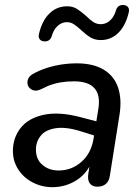

<svg xmlns="http://www.w3.org/2000/svg" viewBox="-20 -755 561 784"><path d="M32.7 -138.4Q32.7 -192 64 -232.1Q95.3 -272.3 157.5 -286Q219.7 -299.8 307.7 -276.9L388.1 -255.7L379.3 -197.1L317.5 -216.5Q253.3 -237.6 210.3 -231.8Q167.3 -226.1 147 -201.5Q126.7 -177 126.7 -144.1Q126.7 -104.2 153.5 -81.5Q180.2 -58.8 219.3 -58.8Q272.5 -58.8 312.6 -94.2Q352.7 -129.5 362.2 -189.7L381.6 -310.6Q390.7 -365.5 366.2 -394.2Q341.7 -422.9 281.5 -422.9Q252.3 -422.9 226.3 -418.4Q200.3 -413.8 174.9 -403.7Q164.4 -398.8 147.9 -390.8Q124.3 -379.3 107 -390.7Q89.7 -402.1 92.4 -423.4Q95.1 -444.6 122.3 -457.4Q160 -476.9 204.4 -486.6Q248.8 -496.4 292.3 -496.4Q361.6 -496.4 404.2 -470.1Q446.8 -443.9 462.4 -396.7Q478 -349.5 468 -286.3L428.9 -39.4Q426 -16.3 412.8 -4.5Q399.6 7.3 377.7 7.3Q356.4 7.3 346.6 -6.3Q336.7 -19.9 340.6 -45.3L352.5 -121L360.6 -108.5Q340.3 -50.4 294.8 -20.6Q249.2 9.3 193.7 9.3Q150.9 9.3 113.6 -10Q76.4 -29.3 54.5 -63.1Q32.7 -97 32.7 -138.4ZM139.1 -616.4Q151.7 -670.5 181.8 -699.9Q211.9 -729.3 253.9 -729.3Q276.9 -729.3 293.4 -719.2Q309.9 -709 332.4 -689.2Q348.8 -672.7 362.2 -664.4Q375.7 -656.2 391.3 -656.2Q412.8 -656.2 429.5 -671.4Q446.2 -686.7 453.7 -713.3Q456.9 -724.4 465 -730Q473.2 -735.5 484.9 -734.5Q497.3 -733.5 503.1 -725.4Q509 -717.3 505.7 -704.3Q493.1 -650.1 463 -620.7Q432.9 -591.4 391.3 -591.4Q367.7 -591.4 349.8 -602Q332 -612.6 311.2 -632.1Q294.2 -648 281.3 -656.2Q268.5 -664.5 253.5 -664.5Q232 -664.5 215.3 -649.2Q198.7 -634 191.2 -607.4Q187.9 -596.2 179.8 -590.7Q171.7 -585.1 159.9 -586.1Q147.5 -587.1 141.7 -595.2Q135.9 -603.4 139.1 -616.4Z"/></svg>

Font: SN Pro Thin
Style: Italic
Weight: 200
Italic angle: -9°
Designer: Tobias Whetton
Foundry: Supernotes
Version: Version 1.003;Glyphs 3.3 (3324)